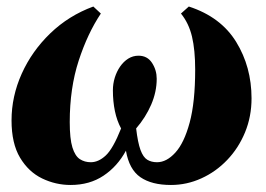

<svg xmlns="http://www.w3.org/2000/svg" viewBox="-20 -542 796 574"><path d="M191 11Q146.5 11 106 -8.5Q65.5 -28 40 -70.5Q14.5 -113 14.5 -182Q14.5 -254 45 -321.8Q75.5 -389.5 130.5 -442.5Q185.5 -495.5 259 -522.5L281.5 -501.5Q242 -442.5 215.2 -360.5Q188.5 -278.5 188.5 -177Q188.5 -127 196.5 -101.2Q204.5 -75.5 218.8 -66.2Q233 -57 251.5 -57Q274.5 -57 296.2 -77.2Q318 -97.5 342 -158Q329.5 -181 323.5 -210Q317.5 -239 317.5 -272Q317.5 -291.5 323.2 -310Q329 -328.5 339.2 -343.2Q349.5 -358 363.5 -366.8Q377.5 -375.5 394 -375.5Q420.5 -375.5 434.5 -354Q448.5 -332.5 448.5 -306.5Q448.5 -267.5 432 -229.2Q415.5 -191 387 -158Q392 -115.5 400 -93.8Q408 -72 420.2 -64.5Q432.5 -57 449.5 -57Q478 -57 504.2 -85.8Q530.5 -114.5 547 -175.5Q563.5 -236.5 563.5 -334Q563.5 -392.5 554 -432.5Q544.5 -472.5 521 -501.5L544.5 -522.5Q640 -491.5 686 -416.8Q732 -342 732 -248Q732 -193.5 712.5 -146.2Q693 -99 659.2 -63.8Q625.5 -28.5 582 -8.8Q538.5 11 491 11Q433.5 11 399.8 -12.2Q366 -35.5 356.5 -91.5Q331 -44.5 289.5 -16.8Q248 11 191 11Z"/></svg>

Font: Merriweather 144pt Black
Style: Italic
Weight: 900
Italic angle: -7.8°
Version: Version 2.101